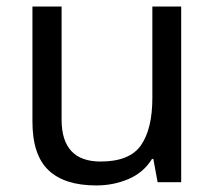

<svg xmlns="http://www.w3.org/2000/svg" viewBox="-20 -556 658 586"><path d="M533 -536V0H461L448 -71H444Q418 -29 372 -9.5Q326 10 274 10Q177 10 128 -36.5Q79 -83 79 -185V-536H168V-191Q168 -63 287 -63Q376 -63 410.5 -113Q445 -163 445 -257V-536Z"/></svg>

Font: Noto Music
Style: Regular
Weight: 400
Designer: Monotype Design Team, Benjamin Yang
Foundry: Monotype Imaging Inc.
Version: Version 2.002; ttfautohint (v1.8.4.7-5d5b)